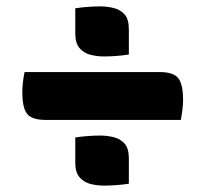

<svg xmlns="http://www.w3.org/2000/svg" viewBox="-20 -601 640 602"><path d="M216 -575Q235 -578 256 -579.5Q277 -581 294 -581Q315 -581 336 -576Q357 -571 370.5 -556Q384 -541 384 -509V-430Q365 -427 344 -425.5Q323 -424 306 -424Q285 -424 264.5 -429Q244 -434 230 -449.5Q216 -465 216 -496ZM57 -375H481Q523 -375 538.5 -356.5Q554 -338 554 -288Q554 -274 552 -257.5Q550 -241 547 -225H123Q81 -225 65.5 -243.5Q50 -262 50 -312Q50 -340 57 -375ZM216 -170Q235 -173 256 -174.5Q277 -176 294 -176Q315 -176 336 -171Q357 -166 370.5 -151Q384 -136 384 -104V-25Q365 -22 344 -20.5Q323 -19 306 -19Q285 -19 264.5 -24Q244 -29 230 -44.5Q216 -60 216 -91Z"/></svg>

Font: Recursive Sn Csl St XBd
Style: Regular
Weight: 800
Version: Version 1.085;hotconv 1.1.0;makeotfexe 2.6.0; ttfautohint (v